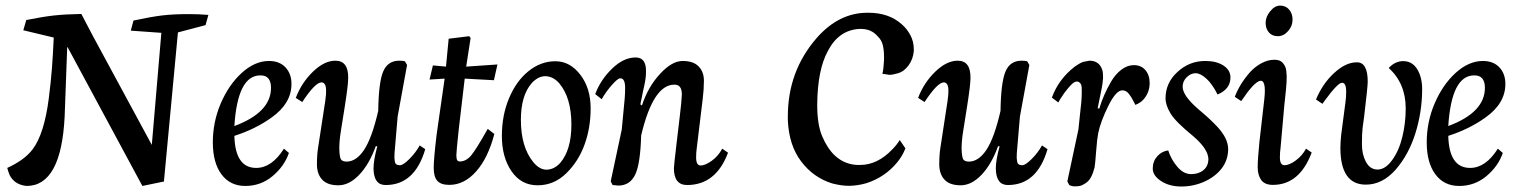

<svg xmlns="http://www.w3.org/2000/svg" viewBox="-20 -659 5486 696"><path d="M496.1 15.1 225.1 -487.8H223.6L214.4 -237.3Q202.1 15.1 76.2 15.1Q33.2 10.7 15.1 -23.9Q10.3 -35.2 6.3 -50.3Q69.3 -79.1 98.6 -118.2Q119.6 -146 134.3 -192.9Q148.9 -239.7 156.7 -301.3Q164.6 -362.8 168.2 -410.6Q171.9 -458.5 174.8 -522.9L64.5 -549.3L75.2 -586.4Q136.2 -598.6 176.5 -603Q216.8 -607.4 274.9 -608.4L317.9 -526.4L530.3 -133.8L564.9 -540L454.1 -547.9L463.9 -584.5Q526.9 -598.1 567.4 -603Q607.9 -607.9 665.5 -607.9Q700.2 -607.9 735.4 -605L725.1 -567.9L625 -541.5L574.2 -1Z M962.4 -340.8Q962.4 -363.3 952.6 -374.8Q942.9 -386.2 923.3 -385.7Q841.3 -385.7 829.6 -202.1Q962.4 -251.5 962.4 -340.8ZM1015.1 -414.6Q1036.6 -391.6 1036.6 -354.5Q1036.6 -284.2 964.4 -232.9Q905.8 -190.9 829.6 -166.5Q832.5 -50.3 908.7 -50.3Q965.3 -50.3 1009.3 -120.1L1027.3 -104.5Q1010.7 -56.2 967.3 -20Q924.8 15.1 869.1 15.1Q814 15.1 782.7 -27.3Q751.5 -69.3 751.5 -143.1Q751.5 -216.3 779.8 -283.2Q809.1 -351.6 856 -394.5Q903.8 -438 955.1 -438Q993.2 -438 1015.1 -414.6Z M1351.1 -257.3Q1352.5 -360.8 1369.1 -399.9Q1385.7 -439 1427.2 -439Q1439.5 -439 1447.8 -437L1455.6 -423.3L1421.4 -236.3L1413.1 -138.7Q1409.2 -98.1 1409.7 -86.9Q1410.6 -70.8 1414.1 -65.9Q1418.5 -60.1 1430.2 -60.1Q1441.4 -60.1 1464.4 -83Q1486.8 -105.5 1501.5 -131.8L1521.5 -118.2Q1483.4 12.2 1377.4 11.7Q1335 11.7 1334 -47.9Q1334 -78.6 1347.7 -128.4L1342.3 -129.4Q1318.4 -63 1281.7 -24.9Q1245.6 12.7 1206.5 12.7Q1167 12.7 1147.9 -7.8Q1128.9 -28.3 1128.9 -63.5Q1128.9 -98.6 1133.3 -125L1159.2 -293.9Q1162.6 -319.3 1162.1 -330.1Q1162.1 -359.9 1145.5 -360.4Q1122.6 -360.4 1075.7 -289.1L1052.2 -304.2Q1073.2 -359.4 1114.7 -399.4Q1155.8 -439 1195.8 -439Q1243.2 -439 1242.2 -376Q1242.2 -351.6 1230 -273.9L1216.3 -188Q1209.5 -146.5 1210 -119.1Q1210.9 -89.4 1215.8 -81.5Q1221.2 -73.2 1236.3 -73.2Q1271.5 -73.2 1299.8 -115.7Q1328.6 -159.2 1351.1 -257.3Z M1647 -73.7Q1669.4 -73.7 1688 -95.7Q1706.1 -117.2 1748 -191.9L1772 -173.3Q1749 -85.9 1706.5 -38.1Q1663.1 11.2 1608.9 11.2Q1578.1 11.2 1564.9 -3.9Q1552.2 -18.6 1552.2 -50.3Q1552.2 -83.5 1563 -172.9L1591.8 -374L1537.1 -370.6L1549.3 -421.9L1596.7 -417.5L1606.4 -518.6L1680.7 -527.8L1686 -521.5L1669.9 -417.5L1783.2 -425.3L1770.5 -368.2L1664.6 -374L1643.1 -191.4Q1634.3 -109.4 1634.3 -96.2Q1634.3 -84 1637.2 -78.6Q1640.1 -73.7 1647 -73.7Z M1907.7 -357.9Q1868.2 -313 1868.2 -224.6Q1868.2 -126.5 1913.1 -71.3Q1936 -43.5 1961.9 -43.9Q1989.3 -44.9 2010.3 -67.9Q2051.3 -115.2 2051.3 -207Q2051.3 -304.2 2007.8 -356.4Q1985.8 -381.8 1958 -382.8Q1931.2 -383.3 1907.7 -357.9ZM1834 -38.6Q1799.3 -89.4 1799.3 -166Q1799.3 -241.2 1825.2 -302.7Q1851.1 -364.7 1895 -400.4Q1939.9 -437 1993.2 -437Q2046.4 -437 2084 -387.7Q2121.1 -338.9 2121.1 -266.6Q2121.1 -194.8 2098.6 -133.8Q2076.2 -72.8 2031.7 -29.8Q1987.8 12.7 1928.7 12.7Q1869.1 12.7 1834 -38.6Z M2304.2 -168Q2301.3 -66.4 2283.2 -27.3Q2264.2 13.7 2221.2 13.7Q2217.8 13.7 2200.7 11.7L2193.8 -1.5L2233.9 -189.5L2244.6 -302.7Q2246.1 -323.2 2246.1 -339.8Q2246.1 -357.9 2241.7 -366.7Q2237.3 -375.5 2228 -375Q2219.2 -375 2197.8 -350.6Q2176.3 -326.2 2161.1 -299.3L2137.7 -317.9Q2156.7 -369.6 2199.2 -410.6Q2240.7 -450.7 2284.2 -450.7Q2322.8 -450.7 2321.8 -399.4Q2321.8 -376.5 2315.4 -348.1Q2310.5 -327.6 2306.6 -306.2Q2300.8 -280.8 2301.8 -279.8L2307.1 -276.9Q2329.1 -344.2 2372.6 -391.1Q2415.5 -438 2454.6 -438Q2493.7 -438 2512.7 -418Q2531.7 -398.4 2531.7 -366.2Q2531.7 -335 2527.3 -300.3L2505.9 -123.5Q2503.4 -106 2503.4 -88.4Q2503.4 -59.1 2520 -59.1Q2536.1 -59.1 2560.1 -76.2Q2583.5 -92.8 2598.1 -120.1L2619.1 -105.5Q2575.2 11.7 2470.7 11.7Q2422.9 11.7 2422.9 -49.3Q2422.9 -57.6 2433.1 -144L2444.3 -238.3Q2450.7 -289.6 2451.7 -316.9Q2451.7 -335 2444.8 -343.8Q2438 -352.5 2424.3 -352.1Q2347.7 -352.1 2304.2 -168Z M3184.6 -452.6Q3184.6 -477.1 3180.2 -495.1Q3175.8 -514.2 3161.1 -527.8Q3137.7 -555.7 3095.2 -554.2Q3020 -549.8 2981 -474.1Q2943.4 -405.8 2942.4 -278.8Q2942.4 -207.5 2960.4 -165Q2979 -121.1 3006.3 -95.2Q3044.9 -59.6 3097.2 -61Q3161.1 -61 3214.8 -117.7Q3229.5 -132.3 3241.7 -151.4L3262.2 -121.1Q3251 -92.8 3231.4 -69.3Q3187.5 -16.6 3121.1 4.9Q3091.8 13.7 3059.6 14.6Q3032.2 15.1 2996.6 5.9Q2928.7 -15.1 2884.3 -73.7Q2840.3 -131.3 2835.9 -222.2V-237.3Q2835.9 -399.9 2939 -519.5Q3021 -614.3 3127.9 -612.8Q3202.1 -612.8 3248.5 -571.3Q3267.1 -555.7 3280.3 -531.2Q3292.5 -508.8 3292.5 -479.5V-474.1Q3290 -444.3 3273.4 -421.9Q3256.8 -399.4 3235.8 -393.6Q3215.3 -387.7 3204.1 -387.7L3178.7 -391.6Q3183.1 -409.2 3184.6 -441.4Z M3606.9 -257.3Q3608.4 -360.8 3625 -399.9Q3641.6 -439 3683.1 -439Q3695.3 -439 3703.6 -437L3711.4 -423.3L3677.2 -236.3L3668.9 -138.7Q3665 -98.1 3665.5 -86.9Q3666.5 -70.8 3669.9 -65.9Q3674.3 -60.1 3686 -60.1Q3697.3 -60.1 3720.2 -83Q3742.7 -105.5 3757.3 -131.8L3777.3 -118.2Q3739.3 12.2 3633.3 11.7Q3590.8 11.7 3589.8 -47.9Q3589.8 -78.6 3603.5 -128.4L3598.1 -129.4Q3574.2 -63 3537.6 -24.9Q3501.5 12.7 3462.4 12.7Q3422.9 12.7 3403.8 -7.8Q3384.8 -28.3 3384.8 -63.5Q3384.8 -98.6 3389.2 -125L3415 -293.9Q3418.5 -319.3 3418 -330.1Q3418 -359.9 3401.4 -360.4Q3378.4 -360.4 3331.5 -289.1L3308.1 -304.2Q3329.1 -359.4 3370.6 -399.4Q3411.6 -439 3451.7 -439Q3499 -439 3498 -376Q3498 -351.6 3485.8 -273.9L3472.2 -188Q3465.3 -146.5 3465.8 -119.1Q3466.8 -89.4 3471.7 -81.5Q3477.1 -73.2 3492.2 -73.2Q3527.3 -73.2 3555.7 -115.7Q3584.5 -159.2 3606.9 -257.3Z M3960.9 -175.8Q3957 -156.2 3953.6 -111.8Q3950.2 -65.4 3947.8 -51.8Q3937 -9.3 3917.5 3.4Q3902.8 13.7 3894 15.1Q3884.3 16.6 3876 16.6Q3866.2 16.6 3856 11.7L3849.1 -1.5L3889.2 -189.5L3899.9 -290.5Q3901.4 -311 3901.4 -328.6Q3901.4 -345.7 3899.9 -350.1Q3897.9 -355.5 3895 -358.4Q3890.6 -362.8 3886.2 -363.3Q3879.9 -364.7 3870.6 -358.4Q3860.4 -351.1 3838.4 -322.3Q3818.8 -293.9 3816.4 -287.6L3793 -305.2Q3817.4 -372.1 3876 -417.5Q3894 -430.2 3906.2 -434.6L3929.2 -439Q3963.9 -439 3975.1 -407.2Q3978.5 -398.4 3978.5 -383.3V-375Q3977.1 -354.5 3973.6 -338.4L3959 -266.6L3964.8 -265.1Q3972.2 -289.6 3982.7 -314Q3993.2 -338.4 4008.5 -364.5Q4023.9 -390.6 4045.4 -406.7Q4066.9 -422.9 4089.8 -422.9Q4116.7 -422.9 4132.1 -404.8Q4147.5 -386.7 4147.5 -357.9Q4147.5 -323.7 4125 -298.3Q4114.3 -286.1 4095.7 -278.8Q4094.2 -281.2 4089.4 -291Q4084.5 -300.8 4081.3 -305.9Q4078.1 -311 4072.8 -318.1Q4067.4 -325.2 4061.3 -328.4Q4055.2 -331.5 4048.3 -331.5Q4025.4 -331.5 3997.3 -274.4Q3969.2 -217.3 3960.9 -175.8Z M4305.2 -165.5Q4241.7 -217.3 4223.6 -247.1Q4205.1 -277.3 4205.1 -302.7Q4205.1 -358.9 4248.5 -398.4Q4291.5 -438 4349.1 -438Q4389.6 -438 4415 -421.4Q4440.4 -404.8 4440.4 -378.4Q4440.4 -335.9 4393.6 -316.4Q4374.5 -355 4353 -374Q4331.5 -393.6 4314 -393.6Q4296.9 -393.6 4282.2 -379.4Q4267.1 -364.7 4267.1 -344.7Q4267.1 -312 4325.2 -262.2L4338.9 -250.5Q4352.5 -238.8 4353.5 -237.8Q4355 -236.3 4366.7 -225.6Q4377.4 -215.8 4380.4 -212.4Q4381.8 -210.4 4386.2 -206.3Q4390.6 -202.1 4393.1 -199.2Q4433.1 -155.8 4432.1 -116.7Q4431.2 -77.6 4408.2 -47.9Q4384.8 -18.1 4345.7 -0.5Q4306.2 17.1 4262.2 17.1Q4218.8 17.1 4188.5 -2.9Q4158.7 -22.5 4158.7 -48.3Q4158.7 -73.7 4174.8 -92.3Q4191.4 -110.8 4214.8 -113.8Q4225.1 -81.1 4248 -54.2Q4270.5 -27.8 4297.9 -27.8Q4325.2 -27.8 4342.8 -42.5Q4360.4 -57.1 4360.4 -83.5Q4358.9 -119.6 4305.2 -165.5Z M4622.1 -124Q4619.6 -106.4 4619.6 -88.4Q4619.6 -60.1 4636.2 -60.1Q4653.3 -60.1 4676.3 -76.7Q4700.2 -93.8 4714.4 -120.1L4734.9 -106Q4690.9 11.2 4594.2 11.2Q4564 11.2 4551.3 -7.3Q4539.1 -25.4 4539.1 -52.7Q4539.1 -82.5 4545.4 -144.5L4563 -298.3Q4571.3 -371.6 4546.9 -365.7Q4524.9 -360.4 4479.5 -292.5L4456.1 -308.1Q4464.4 -330.1 4478 -352.5Q4491.7 -375 4510 -395.8Q4528.3 -416.5 4552 -429.4Q4575.7 -442.4 4599.6 -442.4Q4609.9 -442.4 4617.4 -439.7Q4625 -437 4629.9 -431.2Q4634.8 -425.3 4638.2 -418.9Q4641.6 -412.6 4642.8 -401.9Q4644 -391.1 4644.3 -382.1Q4644.5 -373 4643.6 -358.4Q4642.6 -343.8 4641.6 -333.5Q4640.6 -323.2 4638.7 -305.9Q4636.7 -288.6 4635.7 -277.8ZM4653.3 -624Q4665.5 -609.9 4665.5 -587.4Q4665.5 -564.5 4649.4 -546.4Q4633.3 -527.8 4612.3 -527.8Q4591.8 -527.8 4580.1 -541Q4567.9 -554.7 4567.9 -576.2Q4567.9 -598.1 4584.5 -618.2Q4601.1 -638.7 4620.6 -638.7Q4641.1 -638.7 4653.3 -624Z M4919.4 -195.3Q4917 -175.3 4917 -136.2Q4917 -99.6 4931.2 -72.8Q4946.3 -44.4 4973.6 -44.4Q5002 -44.4 5026.9 -79.1Q5051.8 -113.3 5064 -165Q5075.7 -213.9 5075.7 -266.1Q5075.7 -356.4 5014.2 -412.6Q5037.6 -438 5068.4 -437.5Q5100.1 -436.5 5117.7 -407.7Q5135.3 -378.4 5135.3 -335.9Q5135.3 -254.4 5110.8 -175.8Q5086.4 -98.1 5039.1 -43.9Q4991.2 10.3 4931.2 10.3Q4838.9 10.3 4838.9 -123.5Q4838.9 -141.1 4841.8 -170.4L4857.4 -289.1Q4859.9 -308.1 4859.9 -326.7Q4859.9 -359.9 4844.2 -358.9Q4829.1 -358.4 4780.8 -292.5Q4776.4 -287.1 4773.9 -282.7L4750.5 -298.3Q4773.9 -355 4815.4 -393.6Q4857.9 -433.1 4897.9 -433.1Q4918 -433.6 4928 -416Q4938 -398.4 4938 -363.3Q4938 -344.7 4924.8 -234.9Z M5362.8 -340.8Q5362.8 -363.3 5353 -374.8Q5343.3 -386.2 5323.7 -385.7Q5241.7 -385.7 5230 -202.1Q5362.8 -251.5 5362.8 -340.8ZM5415.5 -414.6Q5437 -391.6 5437 -354.5Q5437 -284.2 5364.7 -232.9Q5306.2 -190.9 5230 -166.5Q5232.9 -50.3 5309.1 -50.3Q5365.7 -50.3 5409.7 -120.1L5427.7 -104.5Q5411.1 -56.2 5367.7 -20Q5325.2 15.1 5269.5 15.1Q5214.4 15.1 5183.1 -27.3Q5151.9 -69.3 5151.9 -143.1Q5151.9 -216.3 5180.2 -283.2Q5209.5 -351.6 5256.3 -394.5Q5304.2 -438 5355.5 -438Q5393.6 -438 5415.5 -414.6Z"/></svg>

Font: Neuton Cursive
Style: Regular
Weight: 500
Designer: Brian M Zick
Version: Version 1.43